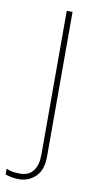

<svg xmlns="http://www.w3.org/2000/svg" viewBox="-138 -568 433 847"><g transform="rotate(10 78.5 -144.0)"><path d="M11 240Q-8 240 -23 237Q-38 234 -50 230V204Q-35 211 -19.5 213Q-4 215 11 215Q51 215 70.5 188.5Q90 162 90 116V-528H116V120Q116 181 85 210.5Q54 240 11 240Z"/></g></svg>

Font: Noto Sans Cherokee Thin
Style: Regular
Weight: 100
Designer: Monotype Design Team
Foundry: Monotype Imaging Inc.
Version: Version 2.001; ttfautohint (v1.8.4.7-5d5b)